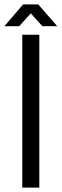

<svg xmlns="http://www.w3.org/2000/svg" viewBox="-62 -859 282 879"><path d="M113 -839H44L-42 -739H26L79 -798L132 -739H200ZM40 -700V0H118V-700Z"/></svg>

Font: SVN-Bebas Neue
Style: Regular
Weight: 400
Designer: Ryoichi Tsunekawa
Foundry: Ryoichi Tsunekawa
Version: Version 001.003